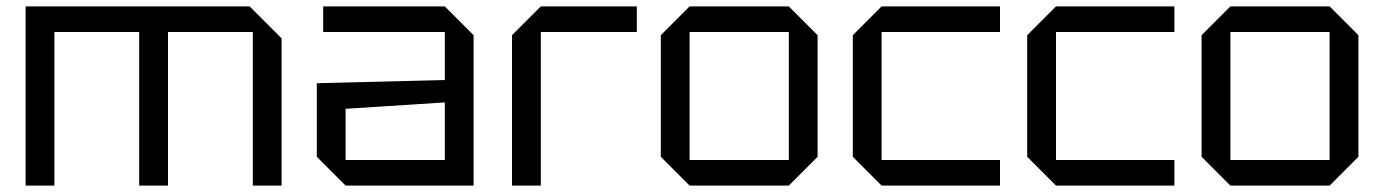

<svg xmlns="http://www.w3.org/2000/svg" viewBox="-20 -580 4320 600"><path d="M60 -560H760L860 -460V0H770V-480H505V0H415V-480H150V0H60Z M970 -90V-320L1370 -330V-480H990V-560H1370L1460 -470V0H1060ZM1060 -240V-80H1370V-260Z M1580 0V-470L1670 -560H1970V-480H1670V0Z M2045 -90V-470L2135 -560H2445L2535 -470V-90L2445 0H2135ZM2135 -80H2445V-480H2135Z M2645 -90V-470L2735 -560H3105V-480H2735V-80H3105V0H2735Z M3190 -90V-470L3280 -560H3650V-480H3280V-80H3650V0H3280Z M3735 -90V-470L3825 -560H4135L4225 -470V-90L4135 0H3825ZM3825 -80H4135V-480H3825Z"/></svg>

Font: Tektur
Style: Regular
Weight: 400
Designer: Adam Jagosz
Foundry: Adam Jagosz
Version: Version 1.005;gftools[0.9.30]